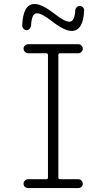

<svg xmlns="http://www.w3.org/2000/svg" viewBox="-20 -955 540 975"><path d="M92.8 -825.2Q96.7 -935.5 156.2 -934.6Q193.4 -934.6 255.9 -885.7Q307.6 -844.7 332 -844.7Q359.4 -844.7 362.3 -903.3Q363.3 -912.1 369.6 -918.5Q376 -924.8 384.8 -924.8Q393.6 -924.8 400.9 -918Q408.2 -911.1 407.2 -902.3Q403.3 -798.8 343.8 -797.9Q306.6 -797.9 243.2 -847.7Q191.4 -887.7 168 -887.7Q140.6 -887.7 137.7 -825.2Q136.7 -816.4 130.4 -809.1Q124 -801.8 115.2 -801.8Q106.4 -801.8 99.6 -809.1Q92.8 -816.4 92.8 -825.2ZM285.2 -684.6Q276.4 -684.6 276.4 -675.8V-53.7Q276.4 -44.9 285.2 -44.9H377.9Q386.7 -44.9 393.6 -38.1Q400.4 -31.2 400.4 -22Q400.4 -12.7 393.6 -6.3Q386.7 0 377.9 0H122.1Q113.3 0 106.4 -6.3Q99.6 -12.7 99.6 -22Q99.6 -31.2 106.4 -38.1Q113.3 -44.9 122.1 -44.9H214.8Q223.6 -44.9 223.6 -53.7V-675.8Q223.6 -684.6 214.8 -684.6H122.1Q113.3 -684.6 106.4 -691.9Q99.6 -699.2 99.6 -708Q99.6 -716.8 106.4 -723.6Q113.3 -730.5 122.1 -730.5H377.9Q386.7 -730.5 393.6 -723.6Q400.4 -716.8 400.4 -708Q400.4 -699.2 393.6 -691.9Q386.7 -684.6 377.9 -684.6Z"/></svg>

Font: Rounded-X Mgen+ 1m light
Style: Regular
Weight: 200
Designer: [Source Han Sans]
Ryoko NISHIZUKA  (kana & ideographs); Paul D. Hunt (Latin, Greek & Cyrillic); Wenlong ZHANG  (bopomofo
Version: Version 1.059.20150602